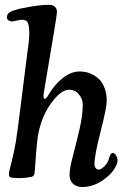

<svg xmlns="http://www.w3.org/2000/svg" viewBox="-20 -729 503 787"><path d="M52.7 -200.7 92.3 -514.2Q101.1 -570.3 99.9 -600.1Q98.6 -629.9 92.5 -638.7Q86.4 -647.5 71.8 -647.9Q63 -648.4 49.6 -644.8Q36.1 -641.1 27.3 -641.1Q19.5 -641.6 13.9 -646.2Q8.3 -650.9 8.3 -658.7Q8.3 -671.9 21 -679.2Q33.7 -686.5 59.6 -692.9Q142.6 -710.9 186 -709Q198.7 -708 206.1 -700.2Q213.4 -692.4 213.4 -680.7Q213.4 -669.9 200.9 -595Q188.5 -520 174.6 -438.7Q160.6 -357.4 158.7 -343.3Q157.7 -335.9 158.9 -329.8Q160.2 -323.7 163.6 -323.7Q170.4 -323.7 181.6 -344.7Q204.6 -383.3 238 -409.7Q271.5 -436 306.2 -436Q319.8 -436 333.5 -433.1Q347.2 -430.2 362.8 -421.6Q378.4 -413.1 390.1 -400.1Q401.9 -387.2 409.7 -365.2Q417.5 -343.3 417.5 -315.4Q417.5 -287.6 392.3 -189.7Q367.2 -91.8 367.2 -57.1Q367.2 -47.4 371.6 -41Q376 -34.7 382.8 -33.7Q393.6 -33.2 408 -47.4Q422.4 -61.5 426.8 -79.6Q432.1 -102.1 442.9 -102.1Q449.2 -101.6 455.6 -92Q461.9 -82.5 461.9 -72.3Q461.9 -58.1 450.4 -39.1Q439 -20 417.5 -2.4Q370.1 37.6 316.9 37.6Q294.4 37.6 279.8 24.7Q265.1 11.7 265.1 -12.2Q265.1 -38.1 278.6 -88.9Q292 -139.6 305.7 -198.2Q319.3 -256.8 319.3 -301.3Q319.3 -322.8 303.5 -342Q287.6 -361.3 263.2 -361.3Q233.9 -361.3 199.5 -318.8Q165 -276.4 147.5 -221.7Q137.2 -190.4 132.8 -153.6Q128.4 -116.7 122.6 -27.3Q121.6 -14.6 117.9 -9.5Q114.3 -4.4 103.5 -3.4Q84 1 64.9 1Q41.5 1 35.2 0Q24.4 -0.5 20.5 -3.7Q16.6 -6.8 16.6 -14.2Q16.6 -24.9 21.7 -43Q26.9 -61 36.1 -102.3Q45.4 -143.6 52.7 -200.7Z"/></svg>

Font: Cooper* Medium
Style: Italic
Weight: 500
Italic angle: -7°
Designer: Owen Earl
Foundry: indestructible type*
Version: Version 0.001